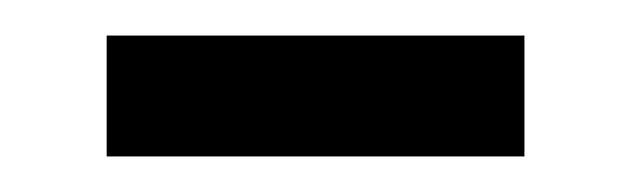

<svg xmlns="http://www.w3.org/2000/svg" viewBox="-20 -305 355 108"><path d="M40 -217V-285H275V-217Z"/></svg>

Font: Source Serif 4 18pt
Style: Regular
Weight: 400
Designer: Frank Grießhammer
Foundry: Adobe Systems Incorporated
Version: Version 4.004;hotconv 1.0.116;makeotfexe 2.5.65601